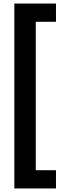

<svg xmlns="http://www.w3.org/2000/svg" viewBox="-20 -820 371 1084"><path d="M61 244H296V141H182V-697H296V-800H61Z"/></svg>

Font: Noto Sans Malayalam ExtraCondensed
Style: Bold
Weight: 700
Width: 2
Designer: Jelle Bosma - Monotype Design Team
Foundry: Monotype Imaging Inc.
Version: Version 2.104